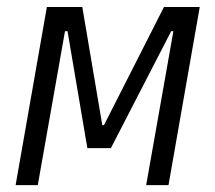

<svg xmlns="http://www.w3.org/2000/svg" viewBox="-20 -538 626 558"><path d="M25.4 0 116.2 -517.6H219.2L277.3 -174.3H282.2L456.5 -517.6H560.5L469.7 0H404.8L483.9 -447.3H477.5L302.2 -107.4H233.9L176.3 -447.3H168.9L89.8 0Z"/></svg>

Font: Cascadia Code Light
Style: Italic
Weight: 300
Italic angle: -10°
Monospace: yes
Designer: Aaron Bell
Foundry: Saja Typeworks
Version: Version 2404.023; ttfautohint (v1.8.4)